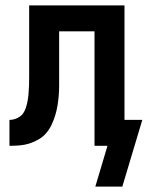

<svg xmlns="http://www.w3.org/2000/svg" viewBox="-20 -540 547 711"><path d="M333 151 378 0H330V-424H199V-261Q199 -242 199 -223.5Q199 -205 197.5 -186.5Q196 -168 193 -149.5Q190 -131 184.5 -113Q179 -95 171 -78Q163 -61 151 -47Q139 -33 122.5 -23.5Q106 -14 88.5 -8.5Q71 -3 52 -1.5Q33 0 15 0V-96Q31 -96 46.5 -104Q62 -112 69.5 -126.5Q77 -141 80.5 -157.5Q84 -174 85.5 -190.5Q87 -207 87.5 -223.5Q88 -240 88 -257V-520H441V-96H507L433 151Z"/></svg>

Font: Moesevka
Style: Bold
Weight: 700
Monospace: yes
Designer: Belleve Invis
Foundry: Belleve Invis
Version: Version 32.5.0; ttfautohint (v1.8.4)